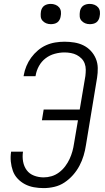

<svg xmlns="http://www.w3.org/2000/svg" viewBox="-20 -957 540 985"><path d="M204 8Q178 8 153.5 3.5Q129 -1 108 -12Q87 -23 70.5 -40.5Q54 -58 46 -80.5Q38 -103 35.5 -128Q33 -153 37 -179H98Q94 -153 98.5 -128Q103 -103 117 -84Q131 -65 154.5 -56Q178 -47 204 -47Q224 -47 244.5 -53Q265 -59 283 -72.5Q301 -86 314.5 -104Q328 -122 337 -141.5Q346 -161 351.5 -181Q357 -201 360 -222L380 -340H195L204 -395H389L418 -567Q420 -583 420 -599.5Q420 -616 414.5 -631Q409 -646 398 -657Q387 -668 373.5 -675Q360 -682 343.5 -685Q327 -688 311 -688Q286 -688 260.5 -681Q235 -674 214 -658Q193 -642 180 -618.5Q167 -595 163 -570L162 -566H101L102 -572Q106 -595 115.5 -618Q125 -641 140 -661.5Q155 -682 174.5 -698.5Q194 -715 216.5 -725Q239 -735 263 -739Q287 -743 311 -743Q336 -743 361 -739Q386 -735 407.5 -724.5Q429 -714 445.5 -696.5Q462 -679 471.5 -656.5Q481 -634 481.5 -608.5Q482 -583 478 -558L421 -213Q417 -186 409 -159Q401 -132 387.5 -106.5Q374 -81 354.5 -59Q335 -37 311 -21Q287 -5 259 1.5Q231 8 204 8ZM441 -833Q428 -833 417 -837.5Q406 -842 398 -851Q390 -860 389 -872.5Q388 -885 390 -898Q391 -906 395.5 -914.5Q400 -923 407.5 -928Q415 -933 423.5 -935Q432 -937 440 -937Q453 -937 464.5 -932.5Q476 -928 483.5 -919Q491 -910 492.5 -897.5Q494 -885 491 -872Q490 -864 485.5 -855.5Q481 -847 474 -842Q467 -837 458 -835Q449 -833 441 -833ZM241 -833Q228 -833 217 -837.5Q206 -842 198 -851Q190 -860 189 -872.5Q188 -885 190 -898Q191 -906 195.5 -914.5Q200 -923 207.5 -928Q215 -933 223.5 -935Q232 -937 240 -937Q253 -937 264.5 -932.5Q276 -928 283.5 -919Q291 -910 292.5 -897.5Q294 -885 291 -872Q290 -864 285.5 -855.5Q281 -847 274 -842Q267 -837 258 -835Q249 -833 241 -833Z"/></svg>

Font: Iosevka SS18 Light
Style: Italic
Weight: 300
Italic angle: -9°
Monospace: yes
Designer: Belleve Invis
Foundry: Belleve Invis
Version: Version 25.1.1; ttfautohint (v1.8.4)